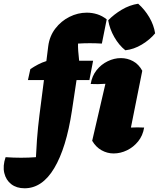

<svg xmlns="http://www.w3.org/2000/svg" viewBox="-154 -814 853 1031"><path d="M-22 197Q-65 197 -93.5 175Q-122 153 -131 115Q-140 77 -124 30Q-39 36 39 30Q42 -27 44.5 -64Q47 -101 50.5 -131.5Q54 -162 58 -197L82 -384H-4L9 -443Q30 -457 51 -468Q72 -479 95 -486L105 -566Q112 -620 143 -660.5Q174 -701 219 -723.5Q264 -746 312 -746Q341 -746 368 -737.5Q395 -729 419 -710L393 -580Q328 -584 265 -580Q264 -547 271 -488H346L326 -384H257L232 -218Q202 -20 137.5 88.5Q73 197 -22 197ZM620 -129Q613 -86 588 -55Q563 -24 528 -7Q493 10 456 10Q422 10 391.5 -7Q361 -24 341 -58L412 -364Q371 -361 333 -363Q340 -406 364.5 -437Q389 -468 424 -485Q459 -502 495 -502Q530 -502 560.5 -485.5Q591 -469 610 -434L549 -129Q584 -131 620 -129ZM588 -794Q623 -763 647.5 -721.5Q672 -680 679 -635Q651 -601 608 -575Q565 -549 519 -544Q485 -571 460 -614.5Q435 -658 427 -705Q458 -737 500 -762Q542 -787 588 -794Z"/></svg>

Font: Piazzolla SC Black
Style: Italic
Weight: 900
Italic angle: -11.3°
Designer: Juan Pablo del Peral
Foundry: Huerta Tipografica
Version: Version 1.330